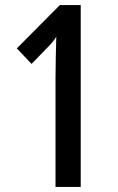

<svg xmlns="http://www.w3.org/2000/svg" viewBox="-20 -734 465 754"><path d="M198 0H297V-714H215L46 -544L104 -483L164 -545C183 -564 194 -577 201 -590C200 -547 198 -480 198 -426Z"/></svg>

Font: Noto Sans Devanagari ExtraCondensed Medium
Style: Regular
Weight: 500
Width: 2
Designer: Jelle Bosma - Monotype Design Team
Foundry: Monotype Imaging Inc.
Version: Version 2.004